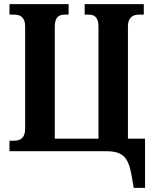

<svg xmlns="http://www.w3.org/2000/svg" viewBox="-20 -734 746 932"><path d="M629 178H684V-61H601V-605C601 -649 624 -663 655 -663H678V-714H391V-663H410C440 -663 458 -649 458 -605V-61H246V-605C246 -649 264 -663 294 -663H313V-714H26V-663H48C79 -663 102 -650 102 -606V-109C102 -65 80 -51 48 -51H26V0H494C577 0 603 29 619 119Z"/></svg>

Font: Noto Serif Condensed
Style: Bold
Weight: 700
Width: 3
Designer: Monotype Design Team
Foundry: Monotype Imaging Inc.
Version: Version 2.015